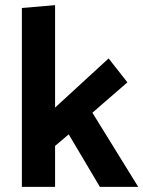

<svg xmlns="http://www.w3.org/2000/svg" viewBox="-20 -726 557 746"><path d="M194 0V-159L247 -204L368 0H517L339 -288L475 -406L402 -499L194 -308V-706L65 -695V0Z"/></svg>

Font: Catamaran Thin
Style: Bold
Weight: 700
Version: Version 2.000